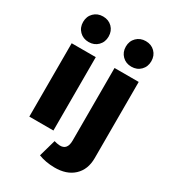

<svg xmlns="http://www.w3.org/2000/svg" viewBox="-233 -905 1090 1224"><g transform="rotate(30 312.5 -293.5)"><path d="M67.9 -540.1H245.3V0H67.9ZM156.9 -788.3Q197.9 -788.3 224.3 -761.9Q250.7 -735.4 250.7 -694.4Q250.7 -653.9 224.3 -627.2Q197.9 -600.6 156.9 -600.6Q116.3 -600.6 89.6 -627.2Q63 -653.9 63 -694.4Q63 -735.4 89.6 -761.9Q116.3 -788.3 156.9 -788.3ZM285.6 54.7Q295.9 57.6 306.2 59.8Q316.6 62 327.4 62.4Q383.4 64.4 383.4 -5.9V-540.1H561.3V20.4Q561.3 105.1 509.1 153.5Q457 201.9 367.4 200.9Q301.4 200 250.3 179.6ZM471.3 -788.3Q512.3 -788.3 538.7 -761.9Q565.1 -735.4 565.1 -694.4Q565.1 -653.9 538.7 -627.2Q512.3 -600.6 471.3 -600.6Q430.7 -600.6 404.1 -627.2Q377.4 -653.9 377.4 -694.4Q377.4 -735.4 404.1 -761.9Q430.7 -788.3 471.3 -788.3Z"/></g></svg>

Font: Alexandria
Style: Regular
Weight: 400
Designer: Mohamed Gaber
Foundry: Kief Type Foundry
Version: Version 5.100